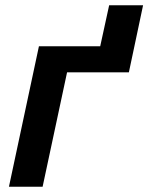

<svg xmlns="http://www.w3.org/2000/svg" viewBox="-20 -710 564 730"><path d="M14 0H142L235 -435H470L491 -534L524 -690H395L361 -534H128Z"/></svg>

Font: Geist SemiBold
Style: Italic
Weight: 600
Italic angle: -12°
Designer: Basement.studio, Andrés Briganti, Mateo Zaragoza
Foundry: Basement.studio, Vercel, Andrés Briganti, Guido Ferreyra, Mateo Zaragoza
Version: Version 1.500